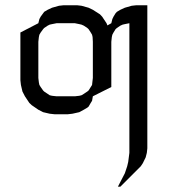

<svg xmlns="http://www.w3.org/2000/svg" viewBox="-20 -432 654 726"><path d="M57.1 -128.9V-309.1L125 -344.2L128.9 -359.9L133.8 -369.1L143.1 -381.8L147 -387.2L160.2 -395L176.8 -402.8L203.1 -410.2L220.2 -412.1H272L288.1 -410.2L314.9 -402.8L331.1 -395L357.9 -377.9L366.2 -369.1L382.8 -344.2L386.2 -335.9L400.9 -344.2L404.8 -359.9L409.2 -369.1L417 -381.8L421.9 -387.2L435.1 -395L452.1 -402.8L478 -410.2L495.1 -412.1H537.1V128.9L535.2 146L530.8 163.1L520 185.1L518.1 188L512.2 196.8L435.1 273.9H425.8L452.1 223.1L460.9 196.8L464.8 180.2L469.2 146V-344.2L452.1 -340.8L443.8 -338.9L435.1 -335L421.9 -326.2L417 -321.8L409.2 -309.1L404.8 -300.8L402.8 -292L400.9 -273.9V-103L331.1 -67.9L328.1 -50.8L323.2 -43L314.9 -28.8L310.1 -24.9L296.9 -17.1L279.8 -7.8L253.9 -2L236.8 0H186L168 -2L143.1 -7.8L125 -17.1L100.1 -34.2L90.8 -43L74.2 -67.9L64.9 -85.9L59.1 -110.8ZM125 -137.2 127 -120.1 128.9 -110.8 133.8 -103 143.1 -89.8 147 -85.9 160.2 -77.1 168 -71.8 176.8 -69.8 193.8 -67.9H263.2L279.8 -69.8L288.1 -71.8L296.9 -77.1L310.1 -85.9L314.9 -89.8L323.2 -103L328.1 -110.8L329.1 -120.1L331.1 -137.2V-273.9L330.1 -292L328.1 -300.8L323.2 -309.1L314.9 -321.8L310.1 -326.2L296.9 -335L288.1 -338.9L279.8 -340.8L263.2 -344.2H193.8L176.8 -340.8L168 -338.9L160.2 -335L147 -326.2L143.1 -321.8L133.8 -309.1L128.9 -300.8L127 -292L125 -273.9Z"/></svg>

Font: Petahja
Style: Regular
Weight: 400
Designer: T. Christopher White
Version: Version 1.1